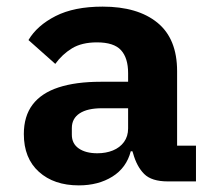

<svg xmlns="http://www.w3.org/2000/svg" viewBox="-20 -548 640 580"><path d="M487 0Q438 0 415.5 -22.5Q393 -45 382 -85L380 -91H375Q362 -41 319.5 -14.5Q277 12 218 12Q143 12 97.5 -29Q52 -70 52 -143Q52 -197 78.5 -232Q105 -267 157 -284Q209 -301 284 -301H367V-327Q367 -373 345.5 -396.5Q324 -420 273 -420Q227 -420 197.5 -402Q168 -384 147 -355L66 -427Q92 -471 148 -499.5Q204 -528 290 -528Q396 -528 455.5 -479.5Q515 -431 515 -333V-108H572V0ZM274 -85Q300 -85 321 -93.5Q342 -102 354.5 -119Q367 -136 367 -160V-221H288Q244 -221 220.5 -205.5Q197 -190 197 -161V-141Q197 -114 218 -99.5Q239 -85 274 -85Z"/></svg>

Font: Lilex
Style: Regular
Weight: 400
Monospace: yes
Designer: Mike Abbink, Paul van der Laan, Pieter van Rosmalen, Mikhael Khrustik
Foundry: Mikhael Khrustik
Version: Version 2.510